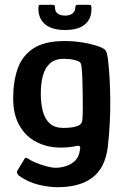

<svg xmlns="http://www.w3.org/2000/svg" viewBox="-20 -649 522 800"><path d="M35 -242Q35 -309 53.5 -362.5Q72 -416 118.5 -447Q165 -478 250 -478Q289 -478 327.5 -471.5Q366 -465 395 -454Q417 -446 422 -435.5Q427 -425 430 -401Q439 -322 439.5 -226.5Q440 -131 429 -36Q418 51 365 91Q312 131 220 131Q183 131 140 120.5Q97 110 59 83Q54 79 51.5 73Q49 67 53 61Q57 55 65.5 40.5Q74 26 78 20Q83 9 87.5 8.5Q92 8 100 14Q112 22 132 30Q152 38 174 44Q196 50 212 50Q232 50 253.5 43.5Q275 37 292 21.5Q309 6 313 -24Q313 -25 313.5 -26.5Q314 -28 314 -29Q315 -36 312 -39.5Q309 -43 299 -41Q288 -38 269.5 -36Q251 -34 234 -34Q178 -34 132.5 -57Q87 -80 60.5 -127Q34 -174 35 -242ZM150 -259Q150 -218 158.5 -185.5Q167 -153 187.5 -134.5Q208 -116 244 -116Q261 -116 277 -118Q293 -120 305 -125Q322 -132 323 -148Q325 -170 325 -201Q325 -232 324.5 -264.5Q324 -297 323 -324.5Q322 -352 320 -368Q320 -374 317.5 -382Q315 -390 308 -393Q298 -398 282 -401Q266 -404 246 -404Q210 -404 189 -385.5Q168 -367 159 -334.5Q150 -302 150 -259ZM251 -524Q198 -524 169.5 -546.5Q141 -569 140 -611Q140 -623 141.5 -626Q143 -629 153 -629H196Q204 -629 206.5 -627.5Q209 -626 209 -618Q209 -601 220.5 -592.5Q232 -584 251 -584Q270 -584 281.5 -592.5Q293 -601 294 -618Q294 -625 296.5 -627Q299 -629 304 -629H351Q358 -629 359.5 -626Q361 -623 361 -611Q361 -570 333.5 -547Q306 -524 251 -524Z"/></svg>

Font: Glory SemiBold
Style: Regular
Weight: 600
Designer: Robert Leuschke
Foundry: Robert Leuschke
Version: Version 1.011